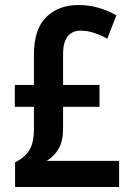

<svg xmlns="http://www.w3.org/2000/svg" viewBox="-20 -744 526 764"><path d="M292 -724Q334 -724 372 -713Q410 -702 443 -683L407 -590Q378 -606 352 -614Q326 -622 300 -622Q268 -622 249.5 -599.5Q231 -577 231 -528V-406H376V-319H231V-231Q231 -183 213.5 -152.5Q196 -122 166 -104H454V0H40V-98Q77 -116 96 -145.5Q115 -175 115 -230V-319H39V-406H115V-526Q115 -628 164 -676Q213 -724 292 -724Z"/></svg>

Font: Noto Sans Malayalam Condensed SemiBold
Style: Regular
Weight: 600
Width: 3
Designer: Jelle Bosma - Monotype Design Team
Foundry: Monotype Imaging Inc.
Version: Version 2.104; ttfautohint (v1.8.4.7-5d5b)